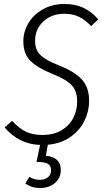

<svg xmlns="http://www.w3.org/2000/svg" viewBox="-20 -716 525 963"><path d="M473 -619 437 -585Q406 -618 374.5 -632.5Q343 -647 303 -647Q239 -647 197.5 -608.5Q156 -570 156 -511Q156 -467 181.5 -441Q207 -415 275 -388Q353 -358 390 -318Q427 -278 427 -210Q427 -158 403.5 -110Q380 -62 333 -29Q286 4 220 10L210 65Q248 69 266.5 87Q285 105 285 136Q285 176 256 201.5Q227 227 180 227Q138 227 107 204L127 171Q151 186 180 186Q204 186 220 173.5Q236 161 236 138Q236 115 220 105.5Q204 96 163 96L181 11Q74 7 3 -77L41 -110Q72 -75 107 -57Q142 -39 192 -39Q248 -39 287.5 -62Q327 -85 347 -123.5Q367 -162 367 -207Q367 -258 340.5 -287.5Q314 -317 246 -344Q165 -377 131 -412.5Q97 -448 97 -509Q97 -556 122 -599Q147 -642 194.5 -669Q242 -696 304 -696Q358 -696 399 -676.5Q440 -657 473 -619Z"/></svg>

Font: Fira Sans Condensed Light
Style: Italic
Weight: 300
Width: 3
Italic angle: -8°
Designer: Carrois Corporate & Edenspiekermann AG
Foundry: Carrois Corporate GbR & Edenspiekermann AG
Version: Version 4.203